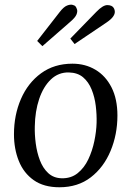

<svg xmlns="http://www.w3.org/2000/svg" viewBox="-20 -780 561 811"><path d="M286 -511Q340 -511 383 -485.5Q426 -460 451 -411Q476 -362 476 -292Q476 -212 447 -142.5Q418 -73 363.5 -31Q309 11 231 11Q165 11 122.5 -19Q80 -49 59.5 -100Q39 -151 39 -213Q39 -294 68.5 -362Q98 -430 153.5 -470.5Q209 -511 286 -511ZM271 -474Q227 -475 195 -444.5Q163 -414 145.5 -362Q128 -310 127 -246Q126 -212 131 -174Q136 -136 148.5 -103Q161 -70 183.5 -49Q206 -28 240 -27Q280 -26 308 -48.5Q336 -71 353 -107Q370 -143 378.5 -184Q387 -225 388 -261Q389 -296 384.5 -333Q380 -370 367 -402Q354 -434 331 -453.5Q308 -473 271 -474ZM295 -594 277 -617 387 -730Q415 -759 434 -758.5Q453 -758 460 -747Q465 -739 465 -729.5Q465 -720 457 -709Q449 -698 430 -685ZM159 -585 137 -607 232 -729Q249 -751 263 -756.5Q277 -762 286.5 -759.5Q296 -757 299 -753Q303 -748 305.5 -739.5Q308 -731 303 -718.5Q298 -706 277 -688Z"/></svg>

Font: Lora
Style: Italic
Weight: 400
Italic angle: -3°
Designer: Olga Karpushina, Alexei Vanyashin (Cyrillic)
Foundry: Cyreal
Version: Version 3.008